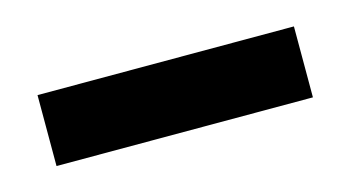

<svg xmlns="http://www.w3.org/2000/svg" viewBox="-29 -716 399 217"><g transform="rotate(-15 170.0 -607.5)"><path d="M319 -566H19V-649H319Z"/></g></svg>

Font: Tilda Sans Semibold
Style: Regular
Weight: 600
Designer: ParaType Ltd
Foundry: ParaType Ltd
Version: Version 1.009